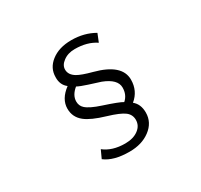

<svg xmlns="http://www.w3.org/2000/svg" viewBox="-170 -997 1341 1282"><g transform="rotate(-30 500.0 -356.0)"><path d="M669 -669Q604 -713 508 -713Q454 -713 418 -685Q384 -660 384 -626Q384 -585 428 -559Q460 -540 539 -519Q732 -468 732 -349Q732 -262 666 -208Q708 -174 708 -109Q708 -32 642 17Q579 64 484 64Q362 64 297 14L325 -47Q387 2 486 2Q550 2 589 -28Q626 -56 626 -100Q626 -140 594 -165Q560 -191 469 -218Q364 -249 319 -285Q267 -326 267 -392Q267 -466 344 -523Q302 -555 304 -614Q304 -684 362 -729Q422 -776 518 -776Q616 -776 694 -731ZM342 -404Q342 -371 365 -350Q395 -322 478 -295Q591 -258 618 -241Q657 -275 657 -331Q657 -395 556 -434L468 -462Q415 -479 391 -492Q342 -452 342 -404Z"/></g></svg>

Font: 思源黑体R
Style: Regular
Weight: 400
Designer: Ryoko NISHIZUKA  (kana & ideographs); Paul D. Hunt (Latin, Greek & Cyrillic); Wenlong ZHANG  (bopomofo); Sandoll Communi
Foundry: Adobe Systems Incorporated
Version: Version 1.00 June 24, 2014, initial release